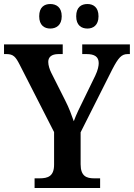

<svg xmlns="http://www.w3.org/2000/svg" viewBox="-21 -935 666 955"><path d="M414 -793C442 -793 469 -809 469 -854C469 -900 442 -915 414 -915C384 -915 358 -900 358 -854C358 -809 384 -793 414 -793ZM229 -793C258 -793 286 -809 286 -854C286 -900 258 -915 229 -915C200 -915 174 -900 174 -854C174 -809 200 -793 229 -793ZM151 0H477V-48H447C410 -48 380 -58 380 -118V-277L537 -589C568 -649 584 -666 614 -666H625V-714H388V-666H410C449 -666 470 -653 470 -621C470 -608 466 -586 453 -559L398 -446C377 -404 357 -363 346 -332C335 -363 323 -397 303 -436L234 -573C226 -589 219 -610 219 -627C219 -650 234 -666 270 -666H291V-714H-1V-666H11C46 -666 57 -652 77 -613L248 -278V-116C248 -58 217 -48 176 -48H151Z"/></svg>

Font: Noto Serif Devanagari SemiCondensed SemiBold
Style: Regular
Weight: 600
Width: 4
Designer: Universal Thirst, Indian Type Foundry and the Monotype Design Team
Foundry: Monotype Imaging Inc.
Version: Version 2.004